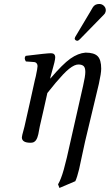

<svg xmlns="http://www.w3.org/2000/svg" viewBox="-20 -701 547 956"><path d="M108.9 -395Q98.1 -411.6 107.9 -422.9Q213.4 -436 233.9 -436Q254.9 -436 254.9 -415Q254.9 -408.7 253.9 -404.8Q252.4 -393.6 243.9 -363.5Q235.4 -333.5 231.9 -319.8Q231.4 -318.4 231 -315.4Q230.5 -312.5 230 -311L231 -310.1Q292 -381.8 330.3 -408.9Q368.7 -436 405.8 -439Q448.7 -439 466.3 -421.1Q483.9 -403.3 483.9 -358.9Q483.9 -335.9 472.2 -283.2L403.8 2.9Q397 32.2 387 80.3Q377 128.4 374 141.1Q363.8 183.1 355 201.2L275.9 234.9L269 216.8Q283.7 192.4 297.6 143.1Q311.5 93.8 331.1 2.9L394 -274.9Q404.8 -321.8 404.8 -342.8Q404.8 -364.3 396.2 -372.1Q387.7 -379.9 370.1 -379.9Q361.3 -379.9 350.1 -375Q325.7 -363.8 293.5 -329.6Q261.2 -295.4 215.8 -237.8Q209.5 -210.4 197.3 -155Q185.1 -99.6 178.2 -71.8Q176.8 -65.9 174.6 -53Q172.4 -40 170.9 -33.2Q169.4 -26.4 166.3 -17.3Q163.1 -8.3 158.7 -2.4Q154.3 3.4 147.9 6.8Q142.1 9.8 131.8 9.8Q88.9 9.8 88.9 -17.1Q88.9 -21.5 91.1 -30Q93.3 -38.6 96.9 -51.8Q100.6 -64.9 102.1 -71.8Q110.8 -110.4 128.2 -187.5Q145.5 -264.6 153.8 -303.2Q154.3 -306.2 156 -312Q157.7 -317.9 158.2 -320.8Q167 -362.3 167 -372.1Q167 -379.9 162.4 -385.7Q157.7 -391.6 148.9 -392.1Q142.6 -392.6 128.9 -393.6Q115.2 -394.5 108.9 -395ZM441.9 -664.1Q452.1 -681.2 474.1 -681.2Q487.8 -681.2 497.3 -671.9Q506.8 -662.6 506.8 -649.9Q506.8 -645 505.9 -643.1Q503.9 -633.8 497.1 -627.9L377.9 -505.9Q370.1 -498 365.2 -498Q359.9 -498 356 -501.2Q352.1 -504.4 352.1 -508.8V-511.2L353 -512.2Q353 -512.7 353.5 -513.9Q354 -515.1 354 -516.1Q356 -520 356.9 -521L430.2 -644Q432.1 -647 441.9 -664.1Z"/></svg>

Font: Common Serif
Style: Italic
Weight: 400
Italic angle: -12°
Designer: Philipp H. Poll, Khaled Hosny
Foundry: Stefan Peev, Context Ltd.
Version: Version 1.026